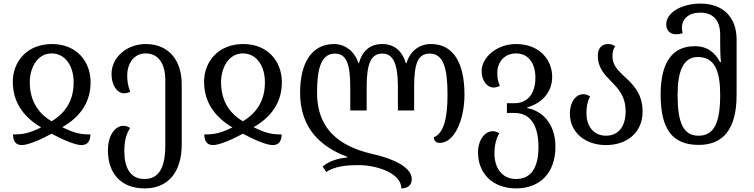

<svg xmlns="http://www.w3.org/2000/svg" viewBox="-20 -792 4179 1064"><path d="M101 12C134 12 204 -17 266 -51C327 -18 397 12 431 12C468 12 480 -13 481 -47C422 -47 392 -55 325 -87C430 -147 482 -231 482 -336C482 -453 403 -548 268 -548C131 -548 50 -452 51 -336C52 -232 103 -148 208 -86C146 -56 114 -47 52 -47C53 -8 68 12 101 12ZM266 -120C181 -170 146 -245 145 -335C145 -417 187 -496 266 -496C347 -496 389 -418 388 -335C388 -244 351 -171 266 -120Z M781 252C908 252 987 167 987 8V-326C987 -455 917 -548 788 -548C680 -548 598 -472 598 -382C598 -318 630 -275 668 -275C679 -275 691 -278 702 -284C690 -312 685 -341 685 -372C685 -441 722 -496 788 -496C858 -496 896 -438 896 -349V15C896 134 862 200 781 200C698 200 669 132 669 45C669 -18 683 -55 701 -83C688 -91 676 -95 664 -95C622 -95 578 -47 578 41C578 167 649 252 781 252Z M1161 12C1194 12 1264 -17 1326 -51C1387 -18 1457 12 1491 12C1528 12 1540 -13 1541 -47C1482 -47 1452 -55 1385 -87C1490 -147 1542 -231 1542 -336C1542 -453 1463 -548 1328 -548C1191 -548 1110 -452 1111 -336C1112 -232 1163 -148 1268 -86C1206 -56 1174 -47 1112 -47C1113 -8 1128 12 1161 12ZM1326 -120C1241 -170 1206 -245 1205 -335C1205 -417 1247 -496 1326 -496C1407 -496 1449 -418 1448 -335C1448 -244 1411 -171 1326 -120Z M2368 -548C2305 -548 2252 -510 2233 -442H2229C2209 -510 2164 -548 2099 -548C2030 -548 1988 -510 1969 -442H1966C1945 -510 1890 -548 1831 -548C1710 -548 1643 -447 1643 -278C1643 -78 1761 23 1904 77V81C1862 83 1800 101 1768 131L1788 161C1834 131 1892 123 1970 123C2059 123 2204 164 2204 252C2239 252 2262 234 2262 201C2262 135 2161 88 2051 63C1911 31 1737 -40 1737 -278C1737 -395 1753 -495 1836 -495C1898 -495 1921 -441 1921 -310V-180H2012V-310C2012 -441 2036 -495 2099 -495C2158 -495 2185 -441 2185 -310V-180H2275V-310C2275 -441 2296 -495 2362 -495C2437 -495 2460 -415 2460 -267C2460 -134 2438 -53 2384 -31C2384 -12 2397 0 2417 0C2500 0 2554 -132 2554 -267C2554 -434 2499 -548 2368 -548Z M2841 252C2971 252 3058 167 3058 22C3058 -108 2984 -178 2902 -193V-197C2984 -220 3040 -282 3040 -366C3040 -462 2968 -548 2840 -548C2731 -548 2649 -472 2649 -399C2649 -343 2680 -307 2715 -307C2726 -307 2738 -310 2750 -316C2738 -344 2736 -361 2736 -390C2736 -445 2773 -496 2840 -496C2909 -496 2947 -440 2947 -362C2947 -271 2903 -220 2830 -220H2789V-166H2832C2915 -166 2964 -103 2964 23C2964 134 2925 200 2840 200C2757 200 2720 132 2720 59C2720 12 2730 -25 2747 -53C2735 -61 2723 -65 2710 -65C2669 -65 2629 -19 2629 53C2629 167 2708 252 2841 252Z M3338 12C3455 12 3541 -58 3541 -173C3541 -280 3482 -329 3434 -374C3402 -404 3374 -433 3374 -481C3374 -502 3379 -522 3389 -535C3380 -543 3367 -548 3348 -548C3314 -548 3293 -523 3293 -484C3293 -415 3330 -379 3368 -340C3407 -300 3447 -258 3447 -175C3447 -92 3408 -40 3338 -40C3271 -40 3230 -91 3230 -164C3230 -203 3235 -228 3250 -258C3237 -266 3225 -270 3213 -270C3166 -270 3138 -219 3138 -163C3138 -58 3223 12 3338 12Z M3852 11C3986 11 4062 -74 4062 -266V-573C4062 -696 3988 -772 3862 -772C3758 -772 3672 -723 3672 -657C3672 -627 3690 -602 3726 -602C3739 -602 3751 -604 3763 -608C3760 -619 3759 -629 3759 -639C3759 -688 3797 -722 3862 -722C3929 -722 3971 -682 3971 -600V-551C3971 -522 3972 -480 3975 -448H3970C3943 -500 3901 -536 3830 -536C3708 -536 3641 -450 3641 -267C3641 -74 3708 11 3852 11ZM3851 -40C3767 -40 3735 -111 3735 -266C3735 -398 3767 -476 3847 -476C3941 -476 3971 -398 3971 -267C3971 -116 3940 -40 3851 -40Z"/></svg>

Font: Noto Serif Georgian SemiCondensed
Style: Regular
Weight: 400
Width: 4
Designer: Monotype Design Team, Akaki Razmadze
Foundry: Google LLC
Version: Version 2.003